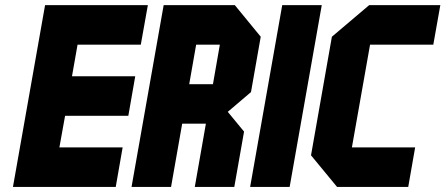

<svg xmlns="http://www.w3.org/2000/svg" viewBox="-20 -739 1761 759"><path d="M464.8 -156.2 437.5 0H31.2L158.2 -718.8H564.5L536.6 -562.5H286.6L264.6 -437.5H514.6L487.3 -281.2H237.3L214.8 -156.2Z M972.2 -375 880.4 -296.9 944.8 -218.8 906.2 0H750L793.9 -250H700.2L656.2 0H500L627 -718.8H908.2L1010.7 -593.8ZM821.8 -406.2 849.1 -562.5H755.4L728 -406.2Z M1125 0H968.8L1095.7 -718.8H1252Z M1720.7 -718.8 1692.9 -562.5H1442.9L1371.1 -156.2H1621.1L1593.8 0H1312.5L1209.5 -125L1292 -593.8L1439.5 -718.8Z"/></svg>

Font: Signwood
Style: Italic
Weight: 400
Italic angle: -10°
Designer: GGBotNet
Foundry: GGBotNet
Version: 0.95